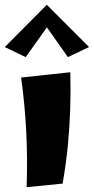

<svg xmlns="http://www.w3.org/2000/svg" viewBox="-34 -772 391 800"><path d="M227 -7 77 8Q81 -108 75.5 -220Q70 -332 54 -449L259 -471Q261 -389 258.5 -316Q256 -243 249 -169Q242 -95 227 -7ZM73 -534 -14 -576 161 -752 175 -677ZM249 -534 148 -677 161 -752 337 -576Z"/></svg>

Font: Marhey Light SemiBold
Style: Regular
Weight: 600
Version: Version 1.000